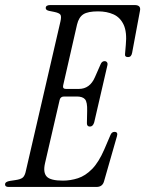

<svg xmlns="http://www.w3.org/2000/svg" viewBox="-56 -740 575 760"><path d="M-22 0Q-36 0 -36 -10Q-36 -21 -16 -24L4 -27Q26 -30 34.5 -37.5Q43 -45 47 -66L183 -654Q188 -675 183 -682Q178 -689 158 -693L138 -697Q125 -700 125 -708Q125 -720 143 -720H477Q503 -720 498 -697L467 -531Q464 -514 451 -514Q437 -514 439 -527L442 -562Q447 -613 433.5 -642Q420 -671 393.5 -683Q367 -695 332 -695Q292 -695 274 -683.5Q256 -672 249 -643L194 -402Q191 -388 205 -388H256Q300 -388 320 -435L342 -485Q347 -498 358 -498Q364 -498 367.5 -493.5Q371 -489 369 -481L317 -256Q312 -239 300 -239Q288 -239 288 -252L289 -301Q290 -336 280.5 -347Q271 -358 248 -358H198Q183 -358 180 -344L122 -93Q114 -57 129 -41Q144 -25 193 -25Q223 -25 252.5 -34.5Q282 -44 308.5 -71Q335 -98 357 -149L381 -205Q386 -218 397 -218Q412 -218 407 -201L356 -23Q350 0 326 0Z"/></svg>

Font: Instrument Serif
Style: Italic
Weight: 400
Italic angle: -13°
Designer: Rodrigo Fuenzalida
Foundry: fragTYPE
Version: Version 1.000; ttfautohint (v1.8.4.7-5d5b);gftools[0.9.27]